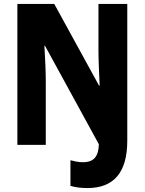

<svg xmlns="http://www.w3.org/2000/svg" viewBox="-20 -734 733 973"><path d="M423 219Q374 219 337 208V78Q351 82 367 85Q383 88 401 88Q442 88 461 65.5Q480 43 481 -3L208 -502H205Q208 -453 210 -404.5Q212 -356 212 -320V0H68V-714H255L482 -300H485Q483 -346 481 -394Q479 -442 479 -477V-714H625V-21Q625 219 423 219Z"/></svg>

Font: Noto Sans Devanagari Condensed ExtraBold
Style: Regular
Weight: 800
Width: 3
Designer: Jelle Bosma - Monotype Design Team
Foundry: Monotype Imaging Inc.
Version: Version 2.004; ttfautohint (v1.8.4.7-5d5b)